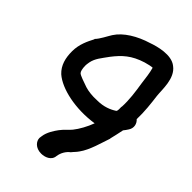

<svg xmlns="http://www.w3.org/2000/svg" viewBox="-253 -817 1004 1004"><g transform="rotate(45 249.0 -315.0)"><path d="M-5 -392C-5 -342 6 -299 40 -267C97 -217 220 -190 345 -209C331 -171 309 -131 288 -105C275 -89 254 -73 237 -50C223 -31 201 2 197 34L195 48V50C195 72 216 101 259 101C285 101 322 89 325 53C329 25 344 1 364 -14C372 -25 383 -34 393 -49C425 -92 444 -166 459 -209V-212C465 -235 470 -260 476 -288C481 -294 490 -306 494 -313C510 -337 503 -364 485 -380C487 -435 480 -494 474 -540C469 -584 477 -671 423 -711C377 -749 290 -724 254 -711C181 -689 116 -650 84 -600C70 -578 52 -540 33 -521V-518C17 -487 -5 -445 -5 -392ZM97 -390C97 -393 98 -403 100 -414C107 -450 129 -474 156 -512C194 -561 231 -596 305 -619C326 -625 344 -629 354 -629C363 -597 366 -567 371 -529C379 -478 387 -424 384 -370H383V-368C383 -360 385 -341 379 -335C353 -318 318 -303 270 -303H267C236 -301 203 -305 181 -312C150 -323 118 -333 108 -342C102 -348 97 -363 97 -390Z"/></g></svg>

Font: Stray Cat
Style: ExBlkExt
Weight: 1000
Version: Version 1.0